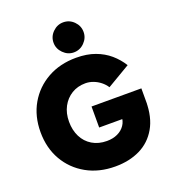

<svg xmlns="http://www.w3.org/2000/svg" viewBox="-168 -1069 1063 1202"><g transform="rotate(-20 363.5 -468.0)"><path d="M393 12Q285 12 202 -34.5Q119 -81 72 -162.5Q25 -244 25 -350Q25 -456 72 -537.5Q119 -619 202 -665.5Q285 -712 393 -712Q464 -712 518.5 -692Q573 -672 613 -637.5Q653 -603 681 -558L527 -467Q513 -489 491.5 -506Q470 -523 444.5 -532.5Q419 -542 393 -542Q341 -542 301 -517.5Q261 -493 238 -450Q215 -407 215 -350Q215 -294 237 -250Q259 -206 300.5 -181Q342 -156 398 -156Q438 -156 469 -170.5Q500 -185 518 -211.5Q536 -238 536 -273L712 -306Q712 -200 671 -129Q630 -58 558.5 -23Q487 12 393 12ZM380 -252V-392H712V-289L607 -252ZM393 -748Q353 -748 323 -778Q293 -808 293 -848Q293 -889 323 -918.5Q353 -948 393 -948Q434 -948 463.5 -918.5Q493 -889 493 -848Q493 -808 463.5 -778Q434 -748 393 -748Z"/></g></svg>

Font: Figtree Light Black
Style: Regular
Weight: 900
Version: Version 2.000